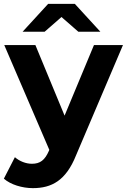

<svg xmlns="http://www.w3.org/2000/svg" viewBox="-30 -771 656 993"><path d="M288 -683 375 -607H489L357 -751H219L87 -607H201ZM456 -538 304 -173 153 -538H-8L225 4L223 9C202 57 178 76 135 76C104 76 71 63 47 42L-10 153C25 184 85 202 140 202C237 202 311 163 363 33L606 -538Z"/></svg>

Font: AWKNG-Font
Style: Bold
Weight: 700
Designer: Awakening Church
Foundry: Awakening Church
Version: Version 1.700;PS 001.700;hotconv 1.0.88;makeotf.lib2.5.64775